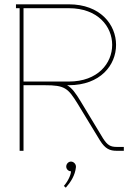

<svg xmlns="http://www.w3.org/2000/svg" viewBox="-20 -699 629 890"><path d="M287 73C287 85 297 95 309 95C309 111 296 140 276 163L285 171C308 145 328 114 332 76V73C332 61 321 50 309 50C297 50 287 61 287 73ZM521 0H554V-18H521C492 -18 478 -26 458 -57L354 -229C331 -267 314 -291 291 -304H299C445 -304 518 -397 518 -491C518 -585 445 -679 299 -679H54V-661H71V0H89V-304H188C280 -304 295 -291 340 -218L444 -47C468 -9 489 0 521 0ZM299 -321H188H89V-661H299C434 -661 500 -576 500 -491C500 -406 434 -321 299 -321Z"/></svg>

Font: Rawengulk
Style: Light
Weight: 300
Version: Version 0.9